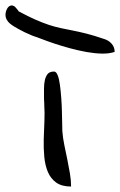

<svg xmlns="http://www.w3.org/2000/svg" viewBox="-154 -682 441 706"><path d="M7.8 -329.1Q7.8 -340.8 7.8 -356.4Q7.8 -372.1 10.7 -386.2Q13.7 -400.4 21 -409.7Q28.3 -418.9 44.9 -418.9Q52.7 -418.9 58.1 -405.3Q63.5 -391.6 66.4 -369.6Q69.3 -347.7 71.3 -321.3Q73.2 -294.9 73.7 -270.5Q74.2 -246.1 74.7 -226.6Q75.2 -207 75.2 -200.2Q77.1 -174.8 82.5 -148.9Q87.9 -123 93.3 -96.7Q98.6 -70.3 103 -44.9Q107.4 -19.5 107.4 3.9Q73.2 3.9 52.7 -10.7Q32.2 -25.4 22 -49.8Q11.7 -74.2 8.8 -106Q5.9 -137.7 6.8 -170.4Q7.8 -203.1 9.3 -235.8Q10.7 -268.6 8.8 -294.9V-299.8Q8.8 -304.7 8.3 -309.6Q7.8 -314.5 7.8 -319.3ZM267.6 -491.2Q248 -484.4 221.2 -484.9Q194.3 -485.4 164.6 -490.7Q134.8 -496.1 104 -504.4Q73.2 -512.7 46.9 -521.5Q20.5 -530.3 0.5 -538.1Q-19.5 -545.9 -29.3 -548.8Q-34.2 -550.8 -38.1 -552.2Q-42 -553.7 -47.9 -556.6Q-53.7 -559.6 -63.5 -563.5L-85.9 -575.2Q-92.8 -579.1 -101.1 -584Q-109.4 -588.9 -117.2 -595.2Q-125 -601.6 -129.4 -609.9Q-133.8 -618.2 -133.8 -627.9Q-133.8 -632.8 -132.3 -638.7Q-130.9 -644.5 -127.9 -649.9Q-125 -655.3 -120.6 -658.7Q-116.2 -662.1 -109.4 -662.1Q-108.4 -662.1 -108.4 -661.6Q-108.4 -661.1 -106.4 -661.1Q-105.5 -660.2 -103.5 -660.2Q-102.5 -660.2 -99.6 -657.7Q-96.7 -655.3 -94.2 -651.9Q-91.8 -648.4 -88.9 -645.5Q-85.9 -642.6 -85.9 -640.6Q-49.8 -621.1 -22.9 -609.4Q3.9 -597.7 26.4 -590.3Q48.8 -583 69.8 -578.6Q90.8 -574.2 113.3 -569.8Q135.7 -565.4 163.1 -558.6Q190.4 -551.8 227.5 -539.1Q245.1 -534.2 256.3 -521.5Q267.6 -508.8 267.6 -491.2Z"/></svg>

Font: Swanky and Moo Moo Cyrillic
Style: Regular
Weight: 400
Designer: Kimberly Geswein; Denis Ignatov
Foundry: Kimberly Geswein; Denis Ignatov
Version: Version 1.003 June 27, 2018